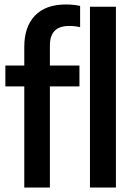

<svg xmlns="http://www.w3.org/2000/svg" viewBox="-20 -838 593 858"><path d="M88.5 0V-452H4V-545H88.5V-628.5Q88.5 -718.5 136.2 -768.2Q184 -818 274 -818Q289.5 -818 306.8 -816.5Q324 -815 338 -811.5V-716.5Q315.5 -722 289 -722Q203 -722 203 -635.5V-545H335V-452H203V0ZM382 0V-808H498V0Z"/></svg>

Font: Encode Sans Condensed SemiBold
Style: Regular
Weight: 600
Width: 3
Designer: Multiple Designers
Foundry: Impallari Type
Version: Version 3.000; ttfautohint (v1.8.3) -l 8 -r 50 -G 200 -x 14 